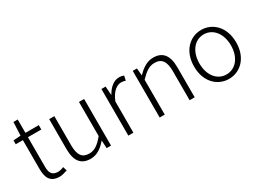

<svg xmlns="http://www.w3.org/2000/svg" viewBox="-36 -1289 2558 1904"><g transform="rotate(-30 1243.0 -337.0)"><path d="M250 13C274 13 308 4 339 -7L325 -53C307 -44 280 -37 260 -37C189 -37 171 -80 171 -147V-484H324V-534H171V-687H122L115 -534L31 -528V-484H113V-151C113 -53 145 13 250 13Z M605 13C679 13 734 -28 786 -88H788L793 0H843V-534H784V-143C724 -71 679 -39 618 -39C536 -39 502 -90 502 -200V-534H443V-193C443 -55 495 13 605 13Z M1041 0H1099V-358C1139 -457 1195 -493 1242 -493C1263 -493 1274 -490 1291 -484L1303 -536C1286 -544 1270 -547 1249 -547C1187 -547 1135 -501 1098 -435H1096L1089 -534H1041Z M1400 0H1458V-399C1520 -463 1564 -495 1625 -495C1708 -495 1743 -443 1743 -333V0H1801V-341C1801 -478 1750 -547 1639 -547C1566 -547 1510 -505 1457 -452H1455L1448 -534H1400Z M2189 13C2318 13 2430 -89 2430 -266C2430 -444 2318 -547 2189 -547C2060 -547 1948 -444 1948 -266C1948 -89 2060 13 2189 13ZM2189 -38C2084 -38 2009 -130 2009 -266C2009 -403 2084 -496 2189 -496C2294 -496 2370 -403 2370 -266C2370 -130 2294 -38 2189 -38Z"/></g></svg>

Font: Noto Sans CJK SC Light
Style: Regular
Weight: 300
Designer: Ryoko NISHIZUKA 西塚涼子 (kana, bopomofo & ideographs); Paul D. Hunt (Latin, Greek & Cyrillic); Sandoll Communications 산돌커뮤니
Foundry: Adobe
Version: Version 2.004;hotconv 1.0.118;makeotfexe 2.5.65603